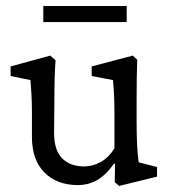

<svg xmlns="http://www.w3.org/2000/svg" viewBox="-20 -612 570 643"><path d="M125 -591.8H404.3V-538.1H125ZM444.3 -68.4 505.9 -52.7V-20.5L378.9 10.7L364.3 -2L365.2 -63.5L362.3 -64.5Q334.5 -25.4 305.2 -8.8Q275.9 7.8 240.2 7.8Q171.4 7.8 129.2 -33.9Q86.9 -75.7 86.9 -154.3V-238.3Q86.9 -285.2 82 -343.8L15.6 -357.4V-389.6L148.4 -425.8L166 -410.2Q162.1 -356.9 162.1 -274.4L161.1 -167Q161.1 -108.9 188 -81.8Q214.8 -54.7 261.7 -54.7Q290.5 -54.7 317.1 -69.3Q343.8 -84 363.3 -115.2V-228.5Q363.3 -296.4 358.4 -343.8L287.1 -357.4V-389.6L424.8 -425.8L439.5 -412.1Q437.5 -357.4 437.5 -273.4V-204.1Q437.5 -118.7 444.3 -68.4Z"/></svg>

Font: Crimson Pro
Style: Regular
Weight: 400
Designer: Jacques Le Bailly
Foundry: Baron von Fonthausen
Version: Version 1.003